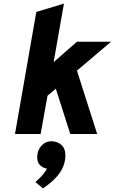

<svg xmlns="http://www.w3.org/2000/svg" viewBox="-20 -742 635 1063"><path d="M63 0 181 -676 334 -722 277 -398 406 -511H595L406 -351L518 0H369L289 -251L243 -212L205 0ZM218 301 176 266Q190 253.5 201.8 241.8Q213.5 230 223 217.8Q232.5 205.5 240 192Q218.5 188 202.2 173Q186 158 186 128Q186 91 208.8 65.5Q231.5 40 265 40Q296 40 319 59.5Q342 79 342 118Q342 149.5 330 179.8Q318 210 290.8 240Q263.5 270 218 301Z"/></svg>

Font: Overpass Black
Style: Italic
Weight: 900
Italic angle: -10°
Designer: Delve Withrington, Dave Bailey, Thomas Jockin
Foundry: Delve Fonts LLC
Version: Version 4.000